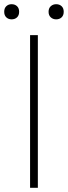

<svg xmlns="http://www.w3.org/2000/svg" viewBox="-33 -893 323 913"><path d="M110 0V-726H147V0ZM22 -801Q7 -801 -3 -810.5Q-13 -820 -13 -837Q-13 -854 -3 -863.5Q7 -873 22 -873Q38 -873 48 -863.5Q58 -854 58 -837Q58 -820 48 -810.5Q38 -801 22 -801ZM234 -801Q219 -801 208.5 -810.5Q198 -820 198 -837Q198 -854 208.5 -863.5Q219 -873 234 -873Q250 -873 260 -863.5Q270 -854 270 -837Q270 -820 260 -810.5Q250 -801 234 -801Z"/></svg>

Font: Noto Sans HK Thin Thin
Style: Regular
Weight: 250
Version: Version 2.004-H2;hotconv 1.0.118;makeotfexe 2.5.65603